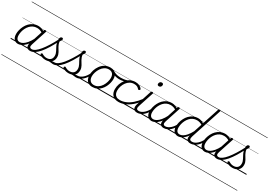

<svg xmlns="http://www.w3.org/2000/svg" viewBox="33 -2247 5579 3979"><g transform="rotate(30 2822.0 -257.5)"><path d="M186 17Q144 17 114 -3Q84 -23 68 -59.5Q52 -96 52 -146Q52 -190 64.5 -240.5Q77 -291 102 -340.5Q127 -390 165.5 -430Q204 -470 256 -494.5Q308 -519 374 -519Q413 -519 452.5 -505Q492 -491 522 -467L511 -423Q469 -451 435.5 -460.5Q402 -470 371 -470Q317 -470 275 -449.5Q233 -429 201.5 -394Q170 -359 149.5 -317Q129 -275 119.5 -231.5Q110 -188 110 -150Q110 -114 119.5 -87.5Q129 -61 149 -47Q169 -33 200 -33Q236 -33 275.5 -56.5Q315 -80 356.5 -129Q398 -178 437 -254L450 -214Q406 -124 357.5 -73.5Q309 -23 264.5 -3Q220 17 186 17ZM474 17Q445 17 425 7Q405 -3 394 -22.5Q383 -42 383 -69Q383 -96 394 -130L512 -494Q516 -506 523 -510.5Q530 -515 543 -515Q561 -515 566 -507.5Q571 -500 566 -488L448 -125Q431 -74 443.5 -52.5Q456 -31 490 -31Q499 -31 502.5 -23.5Q506 -16 504.5 -7Q503 2 495.5 9.5Q488 17 474 17ZM0 369H622V379H0ZM0 -20H622V0H0ZM0 -505H622V-500H0ZM0 -889H622V-879H0Z M476 17Q464 17 460 9.5Q456 2 459 -7Q462 -16 470.5 -23.5Q479 -31 491 -31Q528 -31 572.5 -63Q617 -95 667 -156Q717 -217 770.5 -302Q824 -387 878 -492Q884 -503 894 -502Q904 -501 910 -492Q916 -483 909 -470Q853 -356 797.5 -265.5Q742 -175 687.5 -112Q633 -49 580.5 -16Q528 17 476 17ZM622 369V379ZM622 -20V0ZM622 -505V-500ZM622 -889V-879Z M1027 17Q1009 17 988.5 13.5Q968 10 942.5 8Q917 6 883 10L911 -13Q944 -22 967.5 -25.5Q991 -29 1009 -30Q1027 -31 1043 -31Q1052 -31 1055.5 -23.5Q1059 -16 1056.5 -7Q1054 2 1046.5 9.5Q1039 17 1027 17ZM845 19Q801 19 764.5 6.5Q728 -6 708 -25Q700 -32 700 -40Q700 -48 709 -57Q718 -66 725 -66Q732 -66 743 -58Q763 -45 789.5 -36Q816 -27 846 -27Q908 -27 941.5 -59.5Q975 -92 975 -151Q975 -179 967.5 -204Q960 -229 947.5 -253Q935 -277 921.5 -301.5Q908 -326 895.5 -352.5Q883 -379 875.5 -408.5Q868 -438 868 -473Q868 -514 880.5 -534.5Q893 -555 919 -555Q934 -555 940 -547Q946 -539 946 -530Q946 -517 938.5 -502.5Q931 -488 911 -461Q914 -429 923.5 -402Q933 -375 946.5 -351Q960 -327 974.5 -304.5Q989 -282 1002 -258.5Q1015 -235 1023 -209Q1031 -183 1031 -151Q1031 -72 980.5 -26.5Q930 19 845 19ZM622 369H1172V379H622ZM622 -20H1172V0H622ZM622 -505H1172V-500H622ZM622 -889H1172V-879H622Z M1026 17Q1014 17 1010 9.5Q1006 2 1009 -7Q1012 -16 1020.5 -23.5Q1029 -31 1041 -31Q1078 -31 1122.5 -63Q1167 -95 1217 -156Q1267 -217 1320.5 -302Q1374 -387 1428 -492Q1434 -503 1444 -502Q1454 -501 1460 -492Q1466 -483 1459 -470Q1403 -356 1347.5 -265.5Q1292 -175 1237.5 -112Q1183 -49 1130.5 -16Q1078 17 1026 17ZM1172 369V379ZM1172 -20V0ZM1172 -505V-500ZM1172 -889V-879Z M1577 17Q1559 17 1538.5 13.5Q1518 10 1492.5 8Q1467 6 1433 10L1461 -13Q1494 -22 1517.5 -25.5Q1541 -29 1559 -30Q1577 -31 1593 -31Q1602 -31 1605.5 -23.5Q1609 -16 1606.5 -7Q1604 2 1596.5 9.5Q1589 17 1577 17ZM1395 19Q1351 19 1314.5 6.5Q1278 -6 1258 -25Q1250 -32 1250 -40Q1250 -48 1259 -57Q1268 -66 1275 -66Q1282 -66 1293 -58Q1313 -45 1339.5 -36Q1366 -27 1396 -27Q1458 -27 1491.5 -59.5Q1525 -92 1525 -151Q1525 -179 1517.5 -204Q1510 -229 1497.5 -253Q1485 -277 1471.5 -301.5Q1458 -326 1445.5 -352.5Q1433 -379 1425.5 -408.5Q1418 -438 1418 -473Q1418 -514 1430.5 -534.5Q1443 -555 1469 -555Q1484 -555 1490 -547Q1496 -539 1496 -530Q1496 -517 1488.5 -502.5Q1481 -488 1461 -461Q1464 -429 1473.5 -402Q1483 -375 1496.5 -351Q1510 -327 1524.5 -304.5Q1539 -282 1552 -258.5Q1565 -235 1573 -209Q1581 -183 1581 -151Q1581 -72 1530.5 -26.5Q1480 19 1395 19ZM1172 369H1722V379H1172ZM1172 -20H1722V0H1172ZM1172 -505H1722V-500H1172ZM1172 -889H1722V-879H1172Z M1576 17Q1565 17 1560.5 9.5Q1556 2 1557.5 -7Q1559 -16 1567.5 -23.5Q1576 -31 1591 -31Q1621 -31 1651.5 -45.5Q1682 -60 1710.5 -85.5Q1739 -111 1763 -145Q1787 -179 1804 -217Q1809 -228 1817.5 -228Q1826 -228 1833 -220.5Q1840 -213 1836 -203Q1817 -157 1789.5 -117Q1762 -77 1728.5 -47Q1695 -17 1656.5 0Q1618 17 1576 17ZM1722 369V379ZM1722 -20V0ZM1722 -505V-500ZM1722 -889V-879Z M1966 19Q1910 19 1871.5 -4.5Q1833 -28 1813.5 -70.5Q1794 -113 1794 -168Q1794 -223 1813 -284Q1832 -345 1870 -398.5Q1908 -452 1965 -485.5Q2022 -519 2098 -519Q2152 -519 2190 -496.5Q2228 -474 2248 -433.5Q2268 -393 2268 -339Q2268 -298 2256.5 -249.5Q2245 -201 2221.5 -153.5Q2198 -106 2161.5 -67Q2125 -28 2076.5 -4.5Q2028 19 1966 19ZM1972 -31Q2031 -31 2076 -61Q2121 -91 2150.5 -138Q2180 -185 2195 -237Q2210 -289 2210 -334Q2210 -376 2196.5 -406Q2183 -436 2156 -452.5Q2129 -469 2090 -469Q2032 -469 1987.5 -440Q1943 -411 1912.5 -364.5Q1882 -318 1866 -266.5Q1850 -215 1850 -170Q1850 -128 1864.5 -96.5Q1879 -65 1906 -48Q1933 -31 1972 -31ZM1722 369H2323V379H1722ZM1722 -20H2323V0H1722ZM1722 -505H2323V-500H1722ZM1722 -889H2323V-879H1722Z M2367 -398Q2320 -398 2269.5 -413Q2219 -428 2174 -455Q2165 -461 2164 -469Q2163 -477 2168 -484.5Q2173 -492 2180 -495Q2187 -498 2194 -494Q2218 -478 2248.5 -466Q2279 -454 2313.5 -448Q2348 -442 2382 -442Q2414 -442 2450.5 -446.5Q2487 -451 2521 -461.5Q2555 -472 2580 -486Q2591 -492 2597.5 -486.5Q2604 -481 2603.5 -471.5Q2603 -462 2593 -457Q2533 -425 2477.5 -411.5Q2422 -398 2367 -398ZM2324 369V379ZM2324 -20V0ZM2324 -505V-500ZM2324 -889V-879Z M2592 17Q2495 17 2446 -36.5Q2397 -90 2397 -178Q2397 -244 2419 -305Q2441 -366 2480.5 -414.5Q2520 -463 2575.5 -491Q2631 -519 2698 -519Q2754 -519 2795 -498.5Q2836 -478 2856 -447Q2862 -438 2860 -431Q2858 -424 2848 -415Q2837 -408 2829 -408Q2821 -408 2814 -416Q2795 -440 2767.5 -455Q2740 -470 2692 -470Q2637 -470 2593 -444.5Q2549 -419 2518 -376.5Q2487 -334 2470 -282.5Q2453 -231 2453 -177Q2453 -136 2467.5 -102.5Q2482 -69 2514 -50Q2546 -31 2599 -31Q2609 -31 2613.5 -23.5Q2618 -16 2617 -6.5Q2616 3 2609.5 10Q2603 17 2592 17ZM2323 369H2858V379H2323ZM2323 -20H2858V0H2323ZM2323 -505H2858V-500H2323ZM2323 -889H2858V-879H2323Z M2590 17Q2579 17 2573.5 10Q2568 3 2568.5 -6.5Q2569 -16 2576 -23.5Q2583 -31 2597 -31Q2667 -31 2737 -60.5Q2807 -90 2874.5 -149Q2942 -208 3007 -295Q3013 -303 3022 -299.5Q3031 -296 3036 -287.5Q3041 -279 3034 -270Q2966 -173 2892 -109.5Q2818 -46 2741.5 -14.5Q2665 17 2590 17ZM2858 369V379ZM2858 -20V0ZM2858 -505V-500ZM2858 -889V-879Z M3036 17Q3004 17 2982.5 7Q2961 -3 2950.5 -23.5Q2940 -44 2940.5 -73Q2941 -102 2953 -140L3068 -494Q3073 -506 3079.5 -510.5Q3086 -515 3099 -515Q3115 -515 3121.5 -509Q3128 -503 3124 -491L3007 -134Q2989 -81 2998.5 -56Q3008 -31 3051 -31Q3061 -31 3065 -23.5Q3069 -16 3067.5 -7Q3066 2 3058 9.5Q3050 17 3036 17ZM3156 -683Q3139 -683 3127.5 -692Q3116 -701 3116 -719Q3116 -743 3131 -762.5Q3146 -782 3174 -782Q3191 -782 3202.5 -773Q3214 -764 3214 -745Q3214 -722 3199.5 -702.5Q3185 -683 3156 -683ZM2858 369H3183V379H2858ZM2858 -20H3183V0H2858ZM2858 -505H3183V-500H2858ZM2858 -889H3183V-879H2858Z M3037 17Q3026 17 3021.5 9.5Q3017 2 3018.5 -7Q3020 -16 3028.5 -23.5Q3037 -31 3052 -31Q3082 -31 3112.5 -45.5Q3143 -60 3171.5 -85.5Q3200 -111 3224 -145Q3248 -179 3265 -217Q3270 -228 3278.5 -228Q3287 -228 3294 -220.5Q3301 -213 3297 -203Q3278 -157 3250.5 -117Q3223 -77 3189.5 -47Q3156 -17 3117.5 0Q3079 17 3037 17ZM3183 369V379ZM3183 -20V0ZM3183 -505V-500ZM3183 -889V-879Z M3381 17Q3340 17 3310 -3Q3280 -23 3264 -59.5Q3248 -96 3248 -146Q3248 -190 3260.5 -240.5Q3273 -291 3298 -340.5Q3323 -390 3361 -430Q3399 -470 3451.5 -494.5Q3504 -519 3570 -519Q3608 -519 3647.5 -505Q3687 -491 3718 -467L3706 -423Q3665 -451 3631.5 -460.5Q3598 -470 3567 -470Q3513 -470 3471 -449.5Q3429 -429 3397.5 -394Q3366 -359 3345.5 -317Q3325 -275 3315 -231.5Q3305 -188 3305 -150Q3305 -114 3315 -87.5Q3325 -61 3345 -47Q3365 -33 3396 -33Q3431 -33 3471 -56.5Q3511 -80 3552.5 -129Q3594 -178 3632 -254L3645 -214Q3601 -124 3553 -73.5Q3505 -23 3460.5 -3Q3416 17 3381 17ZM3670 17Q3641 17 3620.5 7Q3600 -3 3589.5 -22.5Q3579 -42 3579 -69Q3579 -96 3590 -130L3708 -494Q3712 -506 3718.5 -510.5Q3725 -515 3738 -515Q3756 -515 3761 -507.5Q3766 -500 3762 -488L3643 -125Q3627 -74 3639.5 -52.5Q3652 -31 3685 -31Q3694 -31 3698 -23.5Q3702 -16 3700.5 -7Q3699 2 3691.5 9.5Q3684 17 3670 17ZM3183 369H3818V379H3183ZM3183 -20H3818V0H3183ZM3183 -505H3818V-500H3183ZM3183 -889H3818V-879H3183Z M3672 17Q3661 17 3656.5 9.5Q3652 2 3653.5 -7Q3655 -16 3663.5 -23.5Q3672 -31 3687 -31Q3717 -31 3747.5 -45.5Q3778 -60 3806.5 -85.5Q3835 -111 3859 -145Q3883 -179 3900 -217Q3905 -228 3913.5 -228Q3922 -228 3929 -220.5Q3936 -213 3932 -203Q3913 -157 3885.5 -117Q3858 -77 3824.5 -47Q3791 -17 3752.5 0Q3714 17 3672 17ZM3818 369V379ZM3818 -20V0ZM3818 -505V-500ZM3818 -889V-879Z M4012 17Q3971 17 3940.5 -3Q3910 -23 3894 -59.5Q3878 -96 3878 -146Q3878 -190 3890.5 -241Q3903 -292 3928 -341Q3953 -390 3992 -430.5Q4031 -471 4083 -495Q4135 -519 4201 -519Q4234 -519 4269.5 -508Q4305 -497 4333 -477L4463 -873Q4466 -885 4473 -889.5Q4480 -894 4493 -894Q4511 -894 4516 -886.5Q4521 -879 4516 -867L4277 -134Q4260 -81 4270.5 -56Q4281 -31 4325 -31Q4334 -31 4338 -23.5Q4342 -16 4340.5 -7Q4339 2 4331.5 9.5Q4324 17 4310 17Q4284 17 4265 10Q4246 3 4234 -10.5Q4222 -24 4217 -43.5Q4212 -63 4215 -89L4223 -123Q4185 -69 4147 -38.5Q4109 -8 4074.5 4.5Q4040 17 4012 17ZM4027 -33Q4062 -33 4100.5 -55Q4139 -77 4179 -124Q4219 -171 4257 -243L4320 -434Q4284 -455 4254 -462.5Q4224 -470 4197 -470Q4144 -470 4101.5 -449.5Q4059 -429 4028 -394Q3997 -359 3976.5 -317Q3956 -275 3946 -231.5Q3936 -188 3936 -150Q3936 -114 3946 -87.5Q3956 -61 3976 -47Q3996 -33 4027 -33ZM3818 369H4459V379H3818ZM3818 -20H4459V0H3818ZM3818 -505H4459V-500H3818ZM3818 -889H4459V-879H3818Z M4313 17Q4302 17 4297.5 9.5Q4293 2 4294.5 -7Q4296 -16 4304.5 -23.5Q4313 -31 4328 -31Q4358 -31 4388.5 -45.5Q4419 -60 4447.5 -85.5Q4476 -111 4500 -145Q4524 -179 4541 -217Q4546 -228 4554.5 -228Q4563 -228 4570 -220.5Q4577 -213 4573 -203Q4554 -157 4526.5 -117Q4499 -77 4465.5 -47Q4432 -17 4393.5 0Q4355 17 4313 17ZM4459 369V379ZM4459 -20V0ZM4459 -505V-500ZM4459 -889V-879Z M4657 17Q4616 17 4586 -3Q4556 -23 4540 -59.5Q4524 -96 4524 -146Q4524 -190 4536.5 -240.5Q4549 -291 4574 -340.5Q4599 -390 4637 -430Q4675 -470 4727.5 -494.5Q4780 -519 4846 -519Q4884 -519 4923.5 -505Q4963 -491 4994 -467L4982 -423Q4941 -451 4907.5 -460.5Q4874 -470 4843 -470Q4789 -470 4747 -449.5Q4705 -429 4673.5 -394Q4642 -359 4621.5 -317Q4601 -275 4591 -231.5Q4581 -188 4581 -150Q4581 -114 4591 -87.5Q4601 -61 4621 -47Q4641 -33 4672 -33Q4707 -33 4747 -56.5Q4787 -80 4828.5 -129Q4870 -178 4908 -254L4921 -214Q4877 -124 4829 -73.5Q4781 -23 4736.5 -3Q4692 17 4657 17ZM4946 17Q4917 17 4896.5 7Q4876 -3 4865.5 -22.5Q4855 -42 4855 -69Q4855 -96 4866 -130L4984 -494Q4988 -506 4994.5 -510.5Q5001 -515 5014 -515Q5032 -515 5037 -507.5Q5042 -500 5038 -488L4919 -125Q4903 -74 4915.5 -52.5Q4928 -31 4961 -31Q4970 -31 4974 -23.5Q4978 -16 4976.5 -7Q4975 2 4967.5 9.5Q4960 17 4946 17ZM4459 369H5094V379H4459ZM4459 -20H5094V0H4459ZM4459 -505H5094V-500H4459ZM4459 -889H5094V-879H4459Z M4948 17Q4936 17 4932 9.5Q4928 2 4931 -7Q4934 -16 4942.5 -23.5Q4951 -31 4963 -31Q5000 -31 5044.5 -63Q5089 -95 5139 -156Q5189 -217 5242.5 -302Q5296 -387 5350 -492Q5356 -503 5366 -502Q5376 -501 5382 -492Q5388 -483 5381 -470Q5325 -356 5269.5 -265.5Q5214 -175 5159.5 -112Q5105 -49 5052.5 -16Q5000 17 4948 17ZM5094 369V379ZM5094 -20V0ZM5094 -505V-500ZM5094 -889V-879Z M5317 19Q5273 19 5236.5 6.5Q5200 -6 5180 -25Q5172 -32 5172 -40Q5172 -48 5181 -57Q5190 -66 5197 -66Q5204 -66 5215 -58Q5235 -45 5261.5 -36Q5288 -27 5318 -27Q5380 -27 5413.5 -59.5Q5447 -92 5447 -151Q5447 -179 5439.5 -204Q5432 -229 5419.5 -253Q5407 -277 5393.5 -301.5Q5380 -326 5367.5 -352.5Q5355 -379 5347.5 -408.5Q5340 -438 5340 -473Q5340 -514 5352.5 -534.5Q5365 -555 5391 -555Q5406 -555 5412 -547Q5418 -539 5418 -530Q5418 -517 5410.5 -502.5Q5403 -488 5383 -461Q5386 -429 5395.5 -402Q5405 -375 5418.5 -351Q5432 -327 5446.5 -304.5Q5461 -282 5474 -258.5Q5487 -235 5495 -209Q5503 -183 5503 -151Q5503 -72 5452.5 -26.5Q5402 19 5317 19ZM5094 369H5644V379H5094ZM5094 -20H5644V0H5094ZM5094 -505H5644V-500H5094ZM5094 -889H5644V-879H5094Z"/></g></svg>

Font: Playwrite HR Guides
Style: Regular
Weight: 400
Designer: Veronika Burian, José Scaglione
Foundry: TypeTogether
Version: Version 1.003